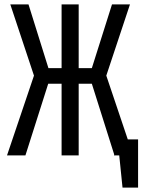

<svg xmlns="http://www.w3.org/2000/svg" viewBox="-20 -709 650 876"><path d="M610 -73V147H539L524 0H500L501 -4L399 -327H339V0H261V-327H200L96 0H12L135 -364L27 -689H110L201 -398H261V-689H339V-398H399L491 -689H573L465 -364L563 -73Z"/></svg>

Font: Fira Mono
Style: Regular
Weight: 400
Designer: Carrois Corporate & Edenspiekermann AG
Foundry: Carrois Corporate GbR & Edenspiekermann AG
Version: Version 3.206